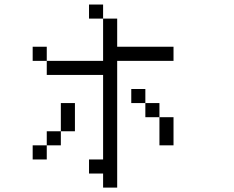

<svg xmlns="http://www.w3.org/2000/svg" viewBox="-20 -770 1040 852"><path d="M750 -500V-562.5H500Q500 -562.5 500 -687.5H437.5V-500H187.5V-437.5H437.5Q437.5 -437.5 437.5 -62.5H375V0H437.5V62.5H500V-500ZM187.5 -125H125V-62.5H187.5ZM187.5 -125H250V-187.5H187.5ZM250 -187.5H312.5Q312.5 -187.5 312.5 -312.5H250Q250 -312.5 250 -187.5ZM687.5 -250Q687.5 -250 687.5 -125H750Q750 -125 750 -250ZM687.5 -250V-312.5H625V-250ZM625 -312.5V-375H562.5V-312.5ZM187.5 -500V-562.5H125V-500ZM437.5 -687.5V-750H375V-687.5Z"/></svg>

Font: Unifont
Style: Regular
Weight: 500
Version: Version 13.0.05